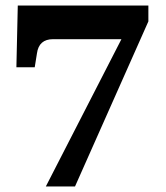

<svg xmlns="http://www.w3.org/2000/svg" viewBox="-20 -671 599 691"><path d="M145 0 417 -530H171Q120 -530 113 -479L105 -429H39L44 -651H514V-594L250 0Z"/></svg>

Font: Noto Serif Telugu ExtraBold
Style: Regular
Weight: 800
Designer: Jelle Bosma - Monotype Design Team
Foundry: Monotype Imaging Inc.
Version: Version 2.005; ttfautohint (v1.8.4.7-5d5b)